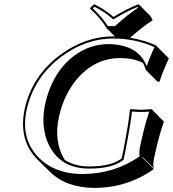

<svg xmlns="http://www.w3.org/2000/svg" viewBox="-20 -832 827 918"><path d="M490.2 -696.8Q467.8 -734.4 429.7 -772.5Q419.9 -782.2 409.2 -792L429.7 -812Q484.4 -785.6 522.5 -751Q587.9 -791 642.6 -812L699.2 -755.4L710 -735.4Q657.2 -700.7 602.1 -651.4Q636.7 -646 668.5 -636.2Q700.2 -626.5 714.8 -619.6L729.5 -612.8L730.5 -609.9L787.1 -553.2Q755.4 -482.4 746.1 -451.7Q744.6 -446.8 743.7 -442.4L733.4 -441.4L676.8 -498Q671.4 -516.6 663.6 -531.2Q619.6 -554.2 553.7 -554.2Q433.1 -554.2 347.2 -453.1Q284.7 -378.4 261.2 -270.5Q237.3 -157.7 286.1 -73.2Q288.6 -69.3 290.5 -66.4Q339.8 -36.1 406.7 -36.1Q513.2 -36.6 561.5 -74.2L570.8 -117.2Q597.2 -255.4 601.1 -307.1L604 -310.1Q606 -310.1 654.3 -307.1L707 -310.1L707.5 -307.1L763.7 -250.5Q739.3 -182.6 717.8 -80.6L716.3 -74.2Q709.5 -39.1 716.3 -26.4L659.7 -83L659.2 -80.1L715.3 -23.4Q587.9 66.4 430.7 66.4Q295.4 65.9 216.3 -12.7L159.7 -68.8Q76.7 -151.9 92.8 -279.8Q94.7 -293.9 97.2 -307.1Q131.8 -469.2 269.5 -570.8Q388.7 -657.7 521 -658.2Q525.4 -658.2 529.3 -657.7ZM580.6 -115.2 570.8 -68.4 567.9 -65.9Q516.1 -25.9 406.7 -25.9Q271 -25.9 215.3 -135.7Q187.5 -191.4 187.5 -260.3Q188 -295.4 194.8 -329.1Q228.5 -487.3 337.9 -567.9Q411.1 -620.6 497.1 -621.1Q641.1 -619.6 681.6 -515.6Q691.4 -547.4 718.3 -606.9Q627.9 -647.5 521 -647.9Q390.6 -647.9 273.9 -561.5Q140.6 -461.4 106.9 -304.7Q79.6 -176.3 155.3 -88.9Q209.5 -26.9 298.8 -7.3Q335 0 374 0Q526.9 -0.5 647.9 -84.5Q643.6 -101.6 649.9 -133.3L651.4 -139.2Q672.4 -237.3 693.8 -298.3Q676.3 -296.9 654.3 -296.9Q628.9 -296.9 610.8 -298.8Q606 -247.1 580.6 -115.2ZM495.6 -707H529.3Q587.9 -759.8 640.1 -795.4L638.2 -799.3Q586.9 -778.3 527.8 -742.7L521.5 -738.8L516.1 -743.7Q480 -775.9 431.6 -799.8L423.8 -792Q470.7 -747.1 495.6 -707Z"/></svg>

Font: Linux Biolinum Shadow O
Style: Italic
Weight: 400
Italic angle: -12°
Designer: Philipp H. Poll
Foundry: Philipp H. Poll
Version: Version 0.6.2